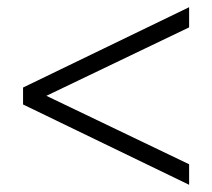

<svg xmlns="http://www.w3.org/2000/svg" viewBox="-20 -552 589 533"><path d="M505 -39 44 -262V-309L505 -532V-476L90 -277V-295L505 -96Z"/></svg>

Font: Nunito Sans 10pt SemiCondensed Light
Style: Regular
Weight: 300
Width: 4
Designer: Vernon Adams
Foundry: Vernon Adams
Version: Version 3.101;gftools[0.9.27]